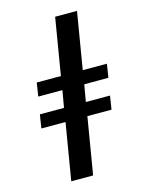

<svg xmlns="http://www.w3.org/2000/svg" viewBox="-139 -909 879 1137"><g transform="rotate(-15 300.0 -340.0)"><path d="M153 143 211 -205H63L76 -288H224L242 -392H94L107 -475H255L313 -823H447L389 -475H537L524 -392H376L358 -288H506L493 -205H345L287 143Z"/></g></svg>

Font: Iosevka HT Extrabold Extended
Style: Italic
Weight: 800
Width: 7
Italic angle: -9°
Monospace: yes
Designer: Belleve Invis
Foundry: Belleve Invis
Version: Version 32.3.0; ttfautohint (v1.8.4)